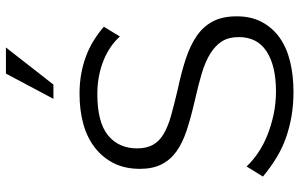

<svg xmlns="http://www.w3.org/2000/svg" viewBox="-201 -802 1009 647"><g transform="rotate(-90 303.5 -478.5)"><path d="M504 -579Q489 -596 468.5 -610Q448 -624 423.5 -634Q399 -644 370.5 -649.5Q342 -655 310 -655Q215 -655 171 -619Q127 -583 127 -521Q127 -490 138.5 -468.5Q150 -447 175 -432Q200 -417 237.5 -406.5Q275 -396 326 -384Q383 -372 428.5 -357Q474 -342 506 -320Q538 -298 555 -265.5Q572 -233 572 -185Q572 -137 553 -101Q534 -65 500.5 -41Q467 -17 420 -5.5Q373 6 317 6Q275 6 236.5 -0.5Q198 -7 162.5 -19.5Q127 -32 94.5 -52Q62 -72 32 -97L66 -152Q86 -131 112.5 -113Q139 -95 171.5 -82Q204 -69 241.5 -61Q279 -53 319 -53Q405 -53 453.5 -84.5Q502 -116 502 -178Q502 -212 488 -234.5Q474 -257 447 -274Q420 -291 380 -303Q340 -315 286 -327Q230 -340 187.5 -354Q145 -368 116.5 -388.5Q88 -409 73 -439Q58 -469 58 -511Q58 -561 76.5 -598.5Q95 -636 128.5 -662.5Q162 -689 208.5 -702Q255 -715 311 -715Q346 -715 377 -709.5Q408 -704 436.5 -693.5Q465 -683 490 -667.5Q515 -652 537 -633ZM342 -803H294L379 -963H467Z"/></g></svg>

Font: Rising Sun Light
Style: Regular
Weight: 300
Designer: Matt McInerney, Pablo Impallari, Rodrigo Fuenzalida (Raleway font), Stephen Hutchings (Greek), Cristiano Sobral (main ch
Foundry: The Rising Sun Project Authors
Version: Version 4.327; ttfautohint (v1.8.4.7-5d5b-dirty)